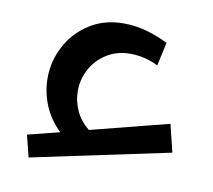

<svg xmlns="http://www.w3.org/2000/svg" viewBox="-59 -521 653 588"><g transform="rotate(10 268.0 -227.5)"><path d="M496 -91 65 0 48 -68 147 -93Q113 -126 96.5 -166.5Q80 -207 80 -250Q80 -303 105 -350Q130 -397 175.5 -426Q221 -455 281 -455Q320 -455 356.5 -444Q393 -433 420 -419L404 -346Q362 -367 317 -367Q276 -367 244 -347Q212 -327 195 -295Q178 -263 178 -227Q178 -195 191.5 -166Q205 -137 232 -115L475 -177Z"/></g></svg>

Font: Cairo SemiBold
Style: Regular
Weight: 600
Designer: Mohamed Gaber, the designers of Titillium
Foundry: Kief Type Foundry
Version: Version 2.009; ttfautohint (v1.5.33-1714) -l 8 -r 50 -G 200 